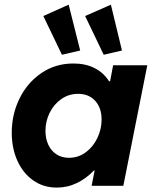

<svg xmlns="http://www.w3.org/2000/svg" viewBox="-20 -810 666 837"><path d="M31.2 -231.4Q31.2 -311.5 65.2 -380.6Q99.1 -449.7 160.4 -491.5Q221.7 -533.2 299.8 -533.2Q353 -533.2 392.3 -513.2Q431.6 -493.2 455.6 -455.6H460L473.1 -525.4H622.1L517.6 0H379.4L392.6 -66.9H389.6Q356 -31.7 314.9 -12Q273.9 7.8 227.5 7.8Q168.9 7.8 124.3 -23.9Q79.6 -55.7 55.4 -110.1Q31.2 -164.6 31.2 -231.4ZM422.9 -288.6Q422.9 -339.4 395.3 -370.1Q367.7 -400.9 320.3 -400.9Q279.8 -400.9 247.3 -378.2Q214.8 -355.5 196.5 -318.4Q178.2 -281.2 178.2 -239.7Q178.2 -206.5 190.2 -179.9Q202.1 -153.3 225.3 -137.7Q248.5 -122.1 280.8 -122.1Q321.3 -122.1 353.8 -146Q386.2 -169.9 404.5 -208.5Q422.9 -247.1 422.9 -288.6ZM168.9 -740.2 279.3 -789.6 329.6 -589.8 250 -571.3ZM351.1 -740.2 463.4 -789.6 511.7 -589.8 432.1 -571.3Z"/></svg>

Font: Reddit Sans Chocolate ExBold
Style: Italic
Weight: 800
Italic angle: -11.25°
Designer: Stephen Hutchings
Version: Version 1.013